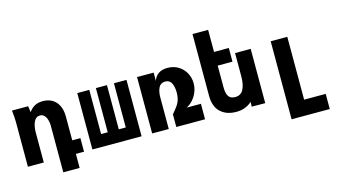

<svg xmlns="http://www.w3.org/2000/svg" viewBox="-105 -1201 3210 1809"><g transform="rotate(-15 1500.0 -297.0)"><path d="M23 -550H181L189 -490Q215.5 -527.5 248.2 -544.2Q281 -561 326 -561Q378 -561 417 -538Q456 -515 477.5 -471Q499 -427 499 -366V-132.5H578.5V0H499V137H339.5V-323.5Q339.5 -346 332.2 -372.5Q325 -399 308 -418.2Q291 -437.5 264.5 -437.5Q224.5 -437.5 205.2 -394.8Q186 -352 186 -293.5V0H31V-437Q31 -486 23 -550Z M1140 0H660V-550H777V-119H841.5V-550H949.5V-119H1017.5V-550H1140Z M1243 -550H1405V-469Q1418.5 -512 1452.8 -535.8Q1487 -559.5 1541 -559.5Q1599.5 -559.5 1645.8 -531.8Q1692 -504 1717.5 -457.2Q1743 -410.5 1743 -355.5Q1743 -310 1725.5 -268.2Q1708 -226.5 1679.5 -196Q1651 -165.5 1619 -151H1759V0H1478.5V-123.5L1490 -137Q1520 -173.5 1534.8 -195.2Q1549.5 -217 1558 -245.2Q1566.5 -273.5 1566.5 -313Q1566.5 -368 1548.5 -404.5Q1530.5 -441 1487 -441Q1443 -441 1424 -403.5Q1405 -366 1405 -309.5V0H1243Z M1907 -47.5Q1852.5 -101.5 1852.5 -204.5V-806.5H2005V-591H2149V-457.5H2005V-245.5Q2005 -186.5 2024.2 -157.5Q2043.5 -128.5 2088.5 -128.5Q2144.5 -128.5 2169 -176Q2193.5 -223.5 2193.5 -303.5V-529.5H2346V0L2214.5 -1L2215.5 -47Q2188.5 -22 2150.2 -6.5Q2112 9 2063.5 9Q1964.5 9 1907 -47.5Z M2546.5 -550H2708.5V63H2919V211H2546.5Z"/></g></svg>

Font: JuliaMono Black
Style: Regular
Weight: 900
Monospace: yes
Designer: cormullion
Foundry: corm
Version: Version 0.054; ttfautohint (v1.8.4)